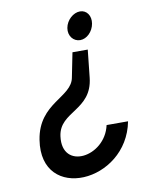

<svg xmlns="http://www.w3.org/2000/svg" viewBox="-73 -643 524 705"><g transform="rotate(-10 189.5 -290.0)"><path d="M46 -152C10 77 336 57 378 -163H298C273 -48 107 -26 124 -152C136 -243 254 -225 267 -345L278 -448H221L203 -358C191 -285 67 -287 46 -152ZM218 -539C213 -510 232 -487 257 -487C282 -487 305 -510 310 -539C315 -568 299 -591 274 -591C249 -591 223 -568 218 -539Z"/></g></svg>

Font: Charger Sport
Style: NrwObl
Weight: 400
Designer: Jasper
Foundry: Cannot Into Space Fonts
Version: Version 1.1